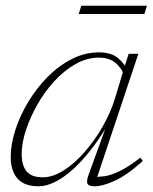

<svg xmlns="http://www.w3.org/2000/svg" viewBox="-20 -643 538 673"><path d="M291.5 -33 353 -202.5H356Q327 -154 296 -114.8Q265 -75.5 233.5 -47.5Q202 -19.5 172 -4.8Q142 10 115 10Q80.5 10 59 -2.8Q37.5 -15.5 27.5 -38.8Q17.5 -62 17.5 -92Q17.5 -136.5 33.5 -186.5Q49.5 -236.5 78.5 -285Q107.5 -333.5 146.5 -373Q185.5 -412.5 231.5 -436Q277.5 -459.5 327 -459.5Q370 -459.5 394.2 -439Q418.5 -418.5 433.5 -385L419.5 -372Q406 -405.5 384 -423.2Q362 -441 326.5 -441Q284.5 -441 244.8 -418.5Q205 -396 170.8 -358.8Q136.5 -321.5 111 -276.5Q85.5 -231.5 70.8 -186.5Q56 -141.5 56 -104Q56 -62.5 73.5 -42Q91 -21.5 130 -21.5Q165 -21.5 203 -45.5Q241 -69.5 276.2 -109.8Q311.5 -150 339.8 -199.2Q368 -248.5 383.5 -299.5L414 -401L431 -454.5H465L316.5 -10L305.5 -23.5Q323 -22 345.8 -25.2Q368.5 -28.5 399.5 -43.2Q430.5 -58 472 -90.5L480.5 -78.5Q422.5 -27 380.5 -8.5Q338.5 10 312.5 10Q290 10 286.2 0.2Q282.5 -9.5 291.5 -33ZM256 -594 265 -623H495L486 -594Z"/></svg>

Font: Newsreader ExtraLight
Style: Italic
Weight: 250
Italic angle: -17°
Designer: Hugues Gentile
Foundry: Production Type
Version: Version 1.003